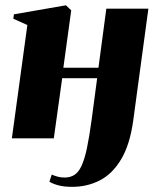

<svg xmlns="http://www.w3.org/2000/svg" viewBox="-20 -536 602 744"><path d="M496.5 -70.5Q483.5 24.5 449.5 81.2Q415.5 138 366.8 163Q318 188 259.5 188Q227 188 204.8 181.8Q182.5 175.5 171.5 168L180.5 140.5Q190.5 145 203.2 148.5Q216 152 230 152Q252 152 268 142Q284 132 295.8 107Q307.5 82 316.8 38.5Q326 -5 335 -71.5L356.5 -233H221L188.5 0H26L86 -439L31.5 -463.5L34 -480.5L235.5 -515.5L256 -496L225.5 -273.5H361.5L392 -502.5H555Z"/></svg>

Font: Merriweather 144pt Black
Style: Italic
Weight: 900
Italic angle: -7.8°
Version: Version 2.101